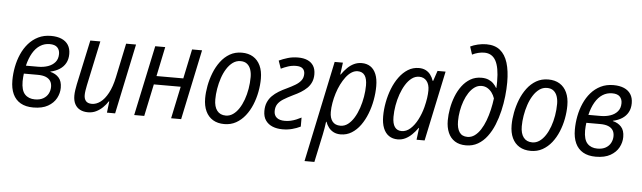

<svg xmlns="http://www.w3.org/2000/svg" viewBox="-56 -998 4883 1460"><g transform="rotate(5 2385.0 -267.5)"><path d="M212.4 9.8Q154.3 9.8 115.2 -12.7Q76.2 -35.2 56.4 -77.9Q36.6 -120.6 36.6 -182.1Q36.6 -233.4 46.6 -285.2Q56.6 -336.9 77.1 -383.5Q97.7 -430.2 129.2 -466.3Q160.6 -502.4 203.4 -523.4Q246.1 -544.4 300.3 -544.4Q347.7 -544.4 381.1 -530Q414.6 -515.6 432.4 -487.8Q450.2 -460 450.2 -419.4Q450.2 -379.4 434.1 -349.9Q418 -320.3 388.4 -301.3Q358.9 -282.2 319.3 -273.9L318.8 -271.5Q358.9 -262.2 383.5 -235.1Q408.2 -208 408.2 -157.7Q408.2 -116.2 387.7 -77.9Q367.2 -39.6 324 -14.9Q280.8 9.8 212.4 9.8ZM219.7 -52.7Q257.8 -52.7 283.2 -67.4Q308.6 -82 321.3 -106.2Q334 -130.4 334 -158.2Q334 -184.6 322.3 -202.9Q310.5 -221.2 286.4 -231Q262.2 -240.7 224.1 -240.7H119.1Q117.7 -228.5 116.2 -213.4Q114.7 -198.2 114.7 -182.1Q114.7 -112.8 142.8 -82.8Q170.9 -52.7 219.7 -52.7ZM129.4 -302.2H222.7Q263.7 -302.2 297.6 -314Q331.5 -325.7 352.1 -350.1Q372.6 -374.5 372.6 -412.6Q372.6 -443.4 354.2 -462.4Q335.9 -481.4 295.9 -481.4Q255.4 -481.4 222.7 -460.4Q189.9 -439.5 166.5 -399.4Q143.1 -359.4 129.4 -302.2Z M630.4 9.8Q594.7 9.8 569.1 -3.7Q543.5 -17.1 529.8 -43.2Q516.1 -69.3 516.1 -107.4Q516.1 -127.4 519.5 -150.1Q522.9 -172.9 527.3 -194.8L600.6 -535.2H677.2L604.5 -194.3Q600.1 -172.9 597.2 -153.8Q594.2 -134.8 594.2 -118.7Q594.2 -89.4 608.6 -73Q623 -56.6 653.8 -56.6Q687.5 -56.6 719.2 -80.1Q751 -103.5 777.1 -151.9Q803.2 -200.2 818.8 -273.4L874 -535.2H949.7L836.9 0H774.4L784.7 -86.4H780.8Q764.6 -61 742.2 -39.3Q719.7 -17.6 691.9 -3.9Q664.1 9.8 630.4 9.8Z M982.4 0 1096.2 -535.2H1172.4L1125.5 -310.1H1330.1L1377.4 -535.2H1453.6L1340.8 0H1264.2L1315.9 -245.1H1110.8L1059.1 0Z M1670.4 8.8Q1619.6 8.8 1583.5 -12.9Q1547.4 -34.7 1528.1 -75.7Q1508.8 -116.7 1508.8 -174.3Q1508.8 -219.7 1518.3 -270.3Q1527.8 -320.8 1546.9 -369.4Q1565.9 -418 1595.5 -457.5Q1625 -497.1 1665.3 -520.5Q1705.6 -543.9 1756.8 -543.9Q1807.6 -543.9 1843.5 -522Q1879.4 -500 1898.7 -458.7Q1918 -417.5 1918 -359.4Q1918 -310.1 1908.2 -258.3Q1898.4 -206.5 1878.7 -158.7Q1858.9 -110.8 1829.1 -73.2Q1799.3 -35.6 1759.8 -13.4Q1720.2 8.8 1670.4 8.8ZM1676.3 -56.6Q1705.6 -56.6 1730.7 -74Q1755.9 -91.3 1775.9 -121.6Q1795.9 -151.9 1810.1 -191.2Q1824.2 -230.5 1831.8 -274.9Q1839.4 -319.3 1839.4 -364.7Q1839.4 -396.5 1830.6 -422.4Q1821.8 -448.2 1802.7 -463.6Q1783.7 -479 1752.9 -479Q1720.7 -479 1694.3 -460Q1668 -440.9 1647.7 -408.7Q1627.4 -376.5 1614 -336.4Q1600.6 -296.4 1593.5 -253.7Q1586.4 -210.9 1586.4 -171.9Q1586.4 -116.7 1609.6 -86.7Q1632.8 -56.6 1676.3 -56.6Z M2114.3 9.8Q2072.3 9.8 2038.8 -3.7Q2005.4 -17.1 1985.6 -45.2Q1965.8 -73.2 1965.8 -117.2Q1965.8 -154.8 1978 -183.3Q1990.2 -211.9 2011.7 -233.4Q2033.2 -254.9 2061.3 -272Q2089.4 -289.1 2120.6 -303.2Q2156.7 -320.3 2184.3 -336.9Q2211.9 -353.5 2227.5 -374.3Q2243.2 -395 2243.2 -424.3Q2243.2 -450.2 2227.3 -464.8Q2211.4 -479.5 2177.2 -479.5Q2145 -479.5 2116 -470Q2086.9 -460.4 2062 -448.2L2041 -508.3Q2071.8 -522.9 2108.2 -533.7Q2144.5 -544.4 2187 -544.4Q2228 -544.4 2257.8 -531.5Q2287.6 -518.6 2304 -492.7Q2320.3 -466.8 2320.3 -427.7Q2320.3 -394 2308.8 -367.9Q2297.4 -341.8 2276.9 -321.8Q2256.3 -301.8 2230 -285.6Q2203.6 -269.5 2173.8 -255.9Q2129.9 -234.4 2101.1 -216.3Q2072.3 -198.2 2058.1 -176.3Q2043.9 -154.3 2043.9 -123Q2043.9 -90.8 2065.2 -73.2Q2086.4 -55.7 2127 -55.7Q2149.9 -55.7 2171.4 -60.5Q2192.9 -65.4 2213.1 -73.7Q2233.4 -82 2252 -91.8V-22.9Q2222.7 -8.3 2188.5 0.7Q2154.3 9.8 2114.3 9.8Z M2303.2 235.8 2465.8 -535.2H2528.8L2516.6 -443.8H2520Q2540.5 -473.6 2563.7 -496.3Q2586.9 -519 2614 -531.7Q2641.1 -544.4 2672.4 -544.4Q2710.9 -544.4 2738.8 -525.9Q2766.6 -507.3 2781.7 -470.5Q2796.9 -433.6 2796.9 -378.4Q2796.9 -326.7 2786.9 -272Q2776.9 -217.3 2757.3 -167.2Q2737.8 -117.2 2709 -77.1Q2680.2 -37.1 2642.3 -13.7Q2604.5 9.8 2558.1 9.8Q2527.8 9.8 2505.1 -1.7Q2482.4 -13.2 2467.3 -32.7Q2452.1 -52.2 2443.8 -76.2H2440.4Q2437.5 -54.7 2433.3 -27.3Q2429.2 0 2424.3 20.5L2378.4 235.8ZM2551.3 -55.7Q2582.5 -55.7 2608.4 -75.4Q2634.3 -95.2 2654.8 -128.9Q2675.3 -162.6 2689.5 -204.6Q2703.6 -246.6 2711.2 -291.3Q2718.8 -335.9 2718.8 -377.4Q2718.8 -429.2 2700.7 -454.6Q2682.6 -480 2647 -480Q2622.6 -480 2599.9 -465.3Q2577.1 -450.7 2557.6 -425Q2538.1 -399.4 2521.7 -366.7Q2505.4 -334 2493.9 -297.1Q2482.4 -260.3 2476.1 -223.4Q2469.7 -186.5 2469.7 -153.3Q2469.7 -107.9 2490 -81.8Q2510.3 -55.7 2551.3 -55.7Z M2993.7 9.8Q2955.1 9.8 2927 -9.3Q2898.9 -28.3 2884 -65.7Q2869.1 -103 2869.1 -156.2Q2869.1 -208.5 2879.4 -262.9Q2889.6 -317.4 2909.4 -367.7Q2929.2 -418 2958.5 -458Q2987.8 -498 3025.4 -521.5Q3063 -544.9 3108.9 -544.9Q3138.2 -544.9 3160.4 -533.7Q3182.6 -522.5 3197.5 -502.4Q3212.4 -482.4 3220.7 -457H3224.6L3251 -535.2H3312.5L3199.2 0H3137.7L3148.9 -90.8H3146Q3126 -62.5 3102.5 -39.6Q3079.1 -16.6 3052 -3.4Q3024.9 9.8 2993.7 9.8ZM3018.1 -55.7Q3054.2 -55.7 3084.7 -83Q3115.2 -110.4 3138.7 -155.3Q3162.1 -200.2 3175.8 -252.4Q3185.5 -291 3190.2 -322.8Q3194.8 -354.5 3194.8 -382.3Q3194.8 -426.8 3173.8 -452.9Q3152.8 -479 3116.2 -479Q3085.9 -479 3059.8 -459.5Q3033.7 -439.9 3013.2 -406.7Q2992.7 -373.5 2978 -332Q2963.4 -290.5 2955.6 -245.6Q2947.8 -200.7 2947.8 -158.2Q2947.8 -106.9 2965.8 -81.3Q2983.9 -55.7 3018.1 -55.7Z M3515.1 9.8Q3464.4 9.8 3430.2 -12Q3396 -33.7 3378.7 -73.7Q3361.3 -113.8 3361.3 -167.5Q3361.3 -210.9 3369.9 -258.5Q3378.4 -306.2 3396 -351.3Q3413.6 -396.5 3440.7 -432.9Q3467.8 -469.2 3504.6 -491Q3541.5 -512.7 3588.9 -512.7Q3619.6 -512.7 3642.1 -503.4Q3664.6 -494.1 3680.2 -478.5Q3695.8 -462.9 3705.6 -445.3H3708Q3709 -457.5 3709.2 -471.4Q3709.5 -485.4 3709.5 -496.1Q3709.5 -602.1 3681.2 -653.3Q3652.8 -704.6 3593.8 -704.6Q3570.8 -704.6 3546.6 -698.5Q3522.5 -692.4 3501.5 -681.6L3481.9 -741.7Q3506.3 -753.9 3539.3 -761.7Q3572.3 -769.5 3604 -769.5Q3668.5 -769.5 3708.5 -737.3Q3748.5 -705.1 3767.6 -643.6Q3786.6 -582 3786.6 -494.6Q3786.6 -444.8 3780.5 -388.7Q3774.4 -332.5 3761.2 -275.9Q3748 -219.2 3727.1 -168Q3706.1 -116.7 3676 -76.7Q3646 -36.6 3606 -13.4Q3565.9 9.8 3515.1 9.8ZM3521 -55.2Q3550.8 -55.2 3575.7 -73.2Q3600.6 -91.3 3620.6 -122.3Q3640.6 -153.3 3655.5 -192.9Q3670.4 -232.4 3680.7 -276.6Q3690.9 -320.8 3696.3 -364.3Q3688 -389.2 3673.6 -408.4Q3659.2 -427.7 3639.6 -439.2Q3620.1 -450.7 3595.2 -450.7Q3566.4 -450.7 3542.2 -433.6Q3518.1 -416.5 3499 -387.7Q3480 -358.9 3466.8 -322.5Q3453.6 -286.1 3446.5 -246.3Q3439.5 -206.5 3439.5 -168.5Q3439.5 -114.7 3459.2 -85Q3479 -55.2 3521 -55.2Z M4009.8 8.8Q3959 8.8 3922.9 -12.9Q3886.7 -34.7 3867.4 -75.7Q3848.1 -116.7 3848.1 -174.3Q3848.1 -219.7 3857.7 -270.3Q3867.2 -320.8 3886.2 -369.4Q3905.3 -418 3934.8 -457.5Q3964.4 -497.1 4004.6 -520.5Q4044.9 -543.9 4096.2 -543.9Q4147 -543.9 4182.9 -522Q4218.8 -500 4238 -458.7Q4257.3 -417.5 4257.3 -359.4Q4257.3 -310.1 4247.6 -258.3Q4237.8 -206.5 4218 -158.7Q4198.2 -110.8 4168.5 -73.2Q4138.7 -35.6 4099.1 -13.4Q4059.6 8.8 4009.8 8.8ZM4015.6 -56.6Q4044.9 -56.6 4070.1 -74Q4095.2 -91.3 4115.2 -121.6Q4135.3 -151.9 4149.4 -191.2Q4163.6 -230.5 4171.1 -274.9Q4178.7 -319.3 4178.7 -364.7Q4178.7 -396.5 4169.9 -422.4Q4161.1 -448.2 4142.1 -463.6Q4123 -479 4092.3 -479Q4060.1 -479 4033.7 -460Q4007.3 -440.9 3987.1 -408.7Q3966.8 -376.5 3953.4 -336.4Q3939.9 -296.4 3932.9 -253.7Q3925.8 -210.9 3925.8 -171.9Q3925.8 -116.7 3949 -86.7Q3972.2 -56.6 4015.6 -56.6Z M4505.9 9.8Q4447.8 9.8 4408.7 -12.7Q4369.6 -35.2 4349.9 -77.9Q4330.1 -120.6 4330.1 -182.1Q4330.1 -233.4 4340.1 -285.2Q4350.1 -336.9 4370.6 -383.5Q4391.1 -430.2 4422.6 -466.3Q4454.1 -502.4 4496.8 -523.4Q4539.6 -544.4 4593.8 -544.4Q4641.1 -544.4 4674.6 -530Q4708 -515.6 4725.8 -487.8Q4743.7 -460 4743.7 -419.4Q4743.7 -379.4 4727.5 -349.9Q4711.4 -320.3 4681.9 -301.3Q4652.3 -282.2 4612.8 -273.9L4612.3 -271.5Q4652.3 -262.2 4677 -235.1Q4701.7 -208 4701.7 -157.7Q4701.7 -116.2 4681.2 -77.9Q4660.6 -39.6 4617.4 -14.9Q4574.2 9.8 4505.9 9.8ZM4513.2 -52.7Q4551.3 -52.7 4576.7 -67.4Q4602.1 -82 4614.7 -106.2Q4627.4 -130.4 4627.4 -158.2Q4627.4 -184.6 4615.7 -202.9Q4604 -221.2 4579.8 -231Q4555.7 -240.7 4517.6 -240.7H4412.6Q4411.1 -228.5 4409.7 -213.4Q4408.2 -198.2 4408.2 -182.1Q4408.2 -112.8 4436.3 -82.8Q4464.4 -52.7 4513.2 -52.7ZM4422.9 -302.2H4516.1Q4557.1 -302.2 4591.1 -314Q4625 -325.7 4645.5 -350.1Q4666 -374.5 4666 -412.6Q4666 -443.4 4647.7 -462.4Q4629.4 -481.4 4589.4 -481.4Q4548.8 -481.4 4516.1 -460.4Q4483.4 -439.5 4460 -399.4Q4436.5 -359.4 4422.9 -302.2Z"/></g></svg>

Font: Open Sans SemiCondensed
Style: Italic
Weight: 400
Width: 4
Italic angle: -12°
Designer: Monotype Design Team
Foundry: Monotype Imaging Inc.
Version: Version 3.000